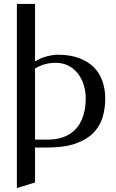

<svg xmlns="http://www.w3.org/2000/svg" viewBox="-20 -746 589 971"><path d="M65.4 205.1V-726.1H157.2V-435.5Q185.1 -452.6 216.3 -460.9Q247.6 -469.2 272.5 -469.2Q334.5 -469.2 379.6 -452.4Q424.8 -435.5 454.3 -406Q483.9 -376.5 498 -335.7Q512.2 -294.9 512.2 -247.1Q512.2 -198.7 499.3 -154.1Q486.3 -109.4 453.4 -75.2Q420.4 -41 363.8 -20.5Q307.1 0 220.2 0H157.2V176.8ZM262.2 -428.2Q231 -428.2 205.8 -420.9Q180.7 -413.6 157.2 -399.4V-40H220.2Q264.2 -40 295.4 -50.8Q326.7 -61.5 348.1 -79.3Q369.6 -97.2 382.6 -119.4Q395.5 -141.6 402.3 -164.8Q409.2 -188 411.4 -209.7Q413.6 -231.4 413.6 -248Q413.6 -283.7 403.6 -316.2Q393.6 -348.6 374.3 -373.5Q355 -398.4 326.9 -413.3Q298.8 -428.2 262.2 -428.2Z"/></svg>

Font: Federo
Style: Regular
Weight: 400
Designer: Olexa M. Volochay | Cyreal.org
Foundry: Olexa M. Volochay | Cyreal.org
Version: Version 1.000